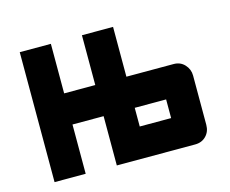

<svg xmlns="http://www.w3.org/2000/svg" viewBox="-78 -609 856 715"><g transform="rotate(-15 350.5 -251.0)"><path d="M290 -502H410V-310H592Q618 -310 634.5 -292Q651 -274 651 -250V-60Q651 -34 634.5 -17Q618 0 592 0H290V-190H170V0H50V-501H170V-310H290ZM410 -118H531V-190H410Z"/></g></svg>

Font: Tschichold
Style: Bold
Weight: 700
Designer: Peter Wiegel
Foundry: Peter Wiegel
Version: Version 1.000; ttfautohint (v1.3)